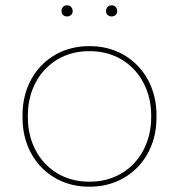

<svg xmlns="http://www.w3.org/2000/svg" viewBox="-20 -699 675 724"><path d="M401 -637C413 -637 422 -645 422 -657C422 -670 413 -679 401 -679C388 -679 380 -670 380 -657C380 -645 388 -637 401 -637ZM233 -637C245 -637 254 -645 254 -657C254 -670 245 -679 233 -679C220 -679 212 -670 212 -657C212 -645 220 -637 233 -637ZM315 5H319C464 5 570 -105 570 -254V-266C570 -415 464 -525 319 -525H315C171 -525 65 -416 65 -266V-254C65 -104 171 5 315 5ZM314 -14C182 -14 85 -116 85 -256V-264C85 -404 182 -506 314 -506H320C453 -506 550 -404 550 -264V-256C550 -116 453 -14 320 -14Z"/></svg>

Font: Fixel Display Thin
Style: Regular
Weight: 100
Designer: AlfaBravo + MacPaw
Foundry: Kyrylo Tkachov, Marchela Mozhyna, Serhii Makarenko, Maria Weinstein, Zakhar Kryvoshyya
Version: Version 1.211